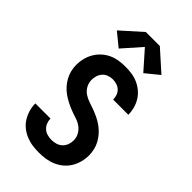

<svg xmlns="http://www.w3.org/2000/svg" viewBox="-290 -1077 1181 1181"><g transform="rotate(45 300.0 -487.0)"><path d="M298 8Q270 8 241.5 4Q213 0 186.5 -11Q160 -22 137.5 -40Q115 -58 100 -82.5Q85 -107 77 -134.5Q69 -162 69 -191Q69 -191 69 -191Q69 -191 69 -191H201Q201 -191 201 -191Q201 -191 201 -191Q201 -172 208 -154.5Q215 -137 229 -124.5Q243 -112 261.5 -107Q280 -102 298 -102Q318 -102 337 -108Q356 -114 370 -127.5Q384 -141 390.5 -159.5Q397 -178 397 -198Q397 -223 384 -245.5Q371 -268 350.5 -282Q330 -296 305.5 -303.5Q281 -311 258 -320Q235 -329 212.5 -340.5Q190 -352 169.5 -366.5Q149 -381 132 -400Q115 -419 103 -441Q91 -463 85 -487.5Q79 -512 79 -537Q79 -566 86 -593.5Q93 -621 107.5 -646Q122 -671 143.5 -690.5Q165 -710 190.5 -722Q216 -734 244.5 -738.5Q273 -743 302 -743Q329 -743 357 -739Q385 -735 410.5 -723.5Q436 -712 457.5 -694Q479 -676 493.5 -652.5Q508 -629 515.5 -601.5Q523 -574 523 -546Q523 -546 523 -546Q523 -546 523 -546H391Q391 -546 391 -546Q391 -546 391 -546Q391 -546 391 -546Q391 -546 391 -546Q391 -564 385 -581Q379 -598 366.5 -610Q354 -622 336.5 -627.5Q319 -633 302 -633Q283 -633 265 -626.5Q247 -620 234.5 -606Q222 -592 216.5 -574Q211 -556 211 -538Q211 -512 223.5 -489.5Q236 -467 257 -453Q278 -439 302 -431.5Q326 -424 349.5 -415Q373 -406 395.5 -395Q418 -384 438.5 -369Q459 -354 476 -335Q493 -316 505 -294.5Q517 -273 523 -248Q529 -223 529 -198Q529 -169 521.5 -140.5Q514 -112 499 -87Q484 -62 461.5 -43Q439 -24 412 -12.5Q385 -1 356 3.5Q327 8 298 8ZM407 -792 300 -913 193 -792 106 -863 239 -982H361L494 -863Z"/></g></svg>

Font: Iosevka Custom XBdEx
Style: Regular
Weight: 800
Width: 7
Monospace: yes
Designer: Belleve Invis
Foundry: Belleve Invis
Version: Version 11.2.4; ttfautohint (v1.8.4)